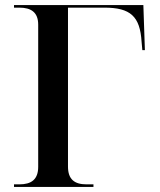

<svg xmlns="http://www.w3.org/2000/svg" viewBox="-20 -734 629 754"><path d="M35 0H347V-10H320C272 -10 247 -30 247 -80V-704H390C492 -704 530 -670 536 -570L539 -537H549L543 -714H35V-704H56C103 -704 130 -685 130 -637V-79C130 -29 103 -10 56 -10H35Z"/></svg>

Font: Noto Serif Display Medium
Style: Regular
Weight: 500
Designer: Monotype Design Team
Foundry: Monotype Imaging Inc.
Version: Version 2.009